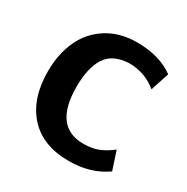

<svg xmlns="http://www.w3.org/2000/svg" viewBox="-142 -715 824 848"><g transform="rotate(30 269.5 -290.5)"><path d="M508.3 -44.4Q430.2 11.7 318.8 11.7Q185.1 11.7 113.3 -68.1Q41.5 -147.9 41.5 -285.6Q41.5 -375 73.5 -444.1Q105.5 -513.2 169.4 -553.2Q233.4 -593.3 320.3 -593.3Q434.6 -593.3 508.3 -539.6L477.5 -445.3Q416 -496.1 335 -496.1Q252.9 -492.2 218.8 -439.5Q185.1 -385.7 185.1 -290Q185.1 -85.9 337.4 -86.4Q381.3 -86.4 413.8 -99.9Q446.3 -113.3 477.5 -138.2Z"/></g></svg>

Font: Dhyana
Style: Bold
Weight: 700
Foundry: Vernon Adams
Version: Version 1.002; ttfautohint (v0.8.51-6076)